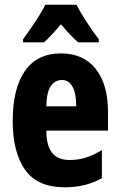

<svg xmlns="http://www.w3.org/2000/svg" viewBox="-20 -786 509 816"><path d="M239 -559Q335 -559 387 -493Q439 -427 439 -310V-231H177Q177 -167 201.5 -136.5Q226 -106 276 -106Q312 -106 344 -116Q376 -126 413 -148V-29Q378 -9 339 0.5Q300 10 255 10Q139 10 86.5 -64.5Q34 -139 34 -272Q34 -410 86 -484.5Q138 -559 239 -559ZM243 -446Q214 -446 196 -420.5Q178 -395 177 -334H304Q304 -390 288 -418Q272 -446 243 -446ZM305 -766Q322 -733 346.5 -695Q371 -657 400 -619V-606H312Q296 -620 278 -639Q260 -658 239 -683Q218 -658 199.5 -638Q181 -618 167 -606H78V-619Q92 -638 111 -665.5Q130 -693 147 -720.5Q164 -748 173 -766Z"/></svg>

Font: Noto Sans Lao ExtraCondensed ExtraBold
Style: Regular
Weight: 800
Width: 2
Designer: Monotype Design Team
Foundry: Monotype Imaging Inc.
Version: Version 2.003; ttfautohint (v1.8.4.7-5d5b)